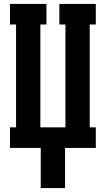

<svg xmlns="http://www.w3.org/2000/svg" viewBox="-20 -755 540 980"><path d="M188 205V0H31V-105H62V-630H31V-735H217V-630H186V-105H314V-630H283V-735H469V-630H438V-105H469V0H312V205Z"/></svg>

Font: Iosevka Slab Extrabold
Style: Regular
Weight: 800
Monospace: yes
Designer: Belleve Invis
Foundry: Belleve Invis
Version: Version 11.1.1; ttfautohint (v1.8.3)